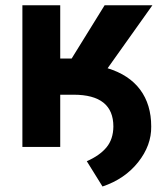

<svg xmlns="http://www.w3.org/2000/svg" viewBox="-20 -548 611 716"><path d="M381.3 -293.5Q461.4 -269 502.7 -213.6Q543.9 -158.2 543.9 -76.2Q544.9 -5.9 495.1 56.9Q445.3 119.6 362.3 147.5L303.7 53.2Q351.6 32.2 377 1.7Q402.3 -28.8 402.8 -76.2Q402.8 -194.8 254.4 -194.8H204.6V0H63.5V-528.3H204.6V-329.6H247.1L370.1 -528.3H548.3Z"/></svg>

Font: Roboto
Style: Bold
Weight: 700
Designer: Google
Version: Version 2.134; 2016; ttfautohint (v1.6)